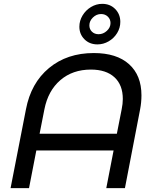

<svg xmlns="http://www.w3.org/2000/svg" viewBox="-20 -979 807 999"><path d="M606 -865Q606 -834 589.5 -807Q573 -780 545.5 -764Q518 -748 487 -748Q446 -748 419.5 -774.5Q393 -801 393 -840Q393 -871 409.5 -898.5Q426 -926 453.5 -942.5Q481 -959 512 -959Q553 -959 579.5 -932Q606 -905 606 -865ZM445 -847Q445 -827 458.5 -814Q472 -801 493 -801Q517 -801 536 -818.5Q555 -836 555 -859Q555 -879 541 -892.5Q527 -906 506 -906Q482 -906 463.5 -888Q445 -870 445 -847ZM716 -483Q716 -446 709 -410L630 0H533L571 -196H169L131 0H35L115 -410Q141 -547 235 -625Q329 -703 468 -703Q587 -703 651.5 -645Q716 -587 716 -483ZM619 -464Q619 -537 575.5 -577Q532 -617 453 -617Q358 -617 294 -562Q230 -507 211 -410L186 -283H588L613 -410Q619 -439 619 -464Z"/></svg>

Font: TypoPRO Montserrat Alternates
Style: Italic
Weight: 400
Italic angle: -11.3°
Designer: Julieta Ulanovsky
Foundry: Julieta Ulanovsky
Version: Version 6.001